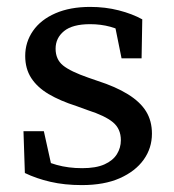

<svg xmlns="http://www.w3.org/2000/svg" viewBox="-20 -524 505 556"><path d="M217 12Q167 12 126 2.5Q85 -7 52 -23L48 -144H107L134 -22H86V-72Q110 -56 144 -46.5Q178 -37 218 -37Q258 -37 282.5 -48Q307 -59 318.5 -77.5Q330 -96 330 -118Q330 -151 307 -170Q284 -189 234 -205L201 -217Q154 -232 121 -251.5Q88 -271 70.5 -298Q53 -325 53 -362Q53 -402 75.5 -434.5Q98 -467 140.5 -485.5Q183 -504 241 -504Q285 -504 324 -494Q363 -484 392 -468L390 -355H332L310 -464H351V-423Q327 -439 299.5 -446.5Q272 -454 241 -454Q190 -454 165.5 -434Q141 -414 141 -383Q141 -352 162.5 -334.5Q184 -317 236 -299L262 -290Q315 -273 350.5 -251Q386 -229 403 -201.5Q420 -174 420 -137Q420 -95 396 -61.5Q372 -28 327 -8Q282 12 217 12Z"/></svg>

Font: Source Serif 4
Style: Regular
Weight: 400
Designer: Frank Grießhammer
Foundry: Adobe Systems Incorporated
Version: Version 4.004;hotconv 1.0.116;makeotfexe 2.5.65601